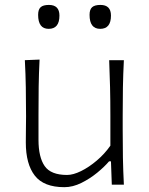

<svg xmlns="http://www.w3.org/2000/svg" viewBox="-20 -754 608 784"><path d="M242.7 10.3Q158.7 10.3 122.1 -36.9Q85.4 -84 85.4 -172.4Q85.4 -205.6 85.9 -230.5Q86.4 -255.4 86.4 -278.3Q86.4 -342.3 85.4 -396.7Q84.5 -451.2 81.5 -508.3L141.6 -510.7Q138.7 -453.6 137.9 -398.9Q137.2 -344.2 137.2 -282.2V-183.1Q137.2 -112.3 162.4 -75.9Q187.5 -39.6 253.9 -39.6Q278.8 -39.6 311 -55.4Q343.3 -71.3 375.2 -98.4Q407.2 -125.5 430.7 -159.2V-282.2Q430.7 -344.2 429.4 -397.7Q428.2 -451.2 425.8 -508.3H485.8Q482.9 -451.2 481.9 -396.7Q481 -342.3 481 -278.3V-226.1Q481 -163.1 481.9 -110.1Q482.9 -57.1 485.8 0H436.5L433.1 -95.2H425.3Q406.7 -73.2 377 -48.8Q347.2 -24.4 312.3 -7.1Q277.3 10.3 242.7 10.3ZM178.7 -636.2Q135.7 -636.2 135.7 -693.4Q135.7 -715.3 146 -724.6Q156.2 -733.9 179.7 -733.9Q222.7 -733.9 222.7 -690.4Q222.7 -636.2 178.7 -636.2ZM389.2 -636.2Q345.7 -636.2 345.7 -693.4Q345.7 -715.3 356.2 -724.6Q366.7 -733.9 390.1 -733.9Q433.1 -733.9 433.1 -690.4Q433.1 -636.2 389.2 -636.2Z"/></svg>

Font: Pinar-FD Light
Style: Regular
Weight: 300
Designer: Amin Abedi
Version: Version 2.000